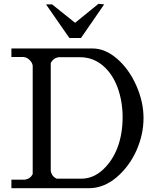

<svg xmlns="http://www.w3.org/2000/svg" viewBox="-20 -990 810 1010"><path d="M254 -967H222L345 -790H406L528 -967L498 -970L375 -870ZM278 -50Q252 -62 247 -91V-659Q261 -685 288 -689H401Q468 -689 520 -646Q571 -603 598 -531Q625 -458 625 -373Q625 -287 599 -216Q572 -144 521 -97Q470 -50 407 -50ZM40 -735V-690H105Q124 -687 136 -674Q149 -662 152 -645V-74Q139 -49 111 -45H40V0H448Q525 0 593 -57Q660 -114 698 -199Q735 -283 735 -369Q735 -454 697 -540Q659 -626 596 -681Q533 -735 467 -735Z"/></svg>

Font: Sawarabi Mincho
Style: Regular
Weight: 400
Version: Version 1.082; ttfautohint (v1.8.4.7-5d5b)